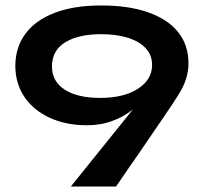

<svg xmlns="http://www.w3.org/2000/svg" viewBox="-20 -682 744 702"><path d="M298 -224Q221 -224 161.5 -251.5Q102 -279 69 -328Q36 -377 36 -443Q37 -511 74 -560Q111 -609 181 -635.5Q251 -662 350 -662Q450 -662 521.5 -637Q593 -612 631 -565Q669 -518 669 -451Q669 -450 669 -448Q669 -422 660 -393Q651 -364 629 -330Q626 -325 612.5 -304.5Q599 -284 578.5 -254Q558 -224 534.5 -189.5Q511 -155 488 -121.5Q465 -88 446 -61L416 -17Q404 0 404 0H239L466 -282Q431 -254 391 -240Q349 -224 298 -224ZM350 -557Q268 -557 219.5 -528Q171 -499 170 -441Q170 -440 170 -439Q170 -384 217 -354Q264 -324 346 -324Q432 -324 483.5 -357Q535 -390 536 -442Q536 -444 536 -445Q536 -481 512.5 -506Q489 -531 447 -544Q405 -557 350 -557Z"/></svg>

Font: Syne Modified
Style: Bold
Weight: 700
Designer: Lucas Descroix
Foundry: Bonjour Monde
Version: Version 2.200